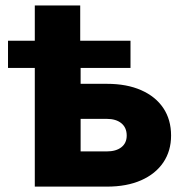

<svg xmlns="http://www.w3.org/2000/svg" viewBox="-20 -694 690 714"><path d="M9.8 -441.4V-542.5H465.3V-441.4ZM109.4 -542.5V-673.8H278.3V-542.5ZM213.4 -382.3H377.4Q451.7 -382.3 505.1 -358.6Q558.6 -335 587.4 -292Q616.2 -249 616.2 -189.9Q616.2 -132.8 587.4 -90.1Q558.6 -47.4 505.1 -23.7Q451.7 0 377.4 0H109.4V-542.5H279.8V-130.9H376.5Q411.6 -130.9 431.4 -146.5Q451.2 -162.1 451.2 -189.9Q451.2 -219.2 431.4 -235.6Q411.6 -252 376.5 -252H213.4Z"/></svg>

Font: Inter 16pt ExtraBold
Style: Regular
Weight: 800
Version: Version 4.001;git-66647c0bb